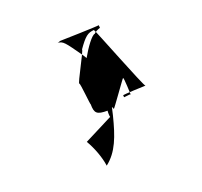

<svg xmlns="http://www.w3.org/2000/svg" viewBox="-97 -724 784 744"><g transform="rotate(-20 295.0 -352.0)"><path d="M182 -204C202 -170 218 -127 223 -91C272 -129 292 -186 312 -265L346 -412C348 -415 286 -521 284 -523C234 -594 229 -602 206 -603C207 -601 216 -607 220 -607C226 -607 376 -611 380 -613L381 -602C371 -599 359 -593 354 -587C330 -585 242 -436 259 -410C258 -409 326 -290 324 -288C324 -285 398 -390 398 -388C403 -395 404 -311 405 -316C405 -322 400 -319 377 -317L376 -325C373 -328 470 -331 470 -331C464 -331 360 -599 356 -602C330 -600 318 -591 287 -547C292 -544 225 -426 232 -426C236 -426 244 -332 246 -336C246 -298 255 -290 299 -290C298 -286 298 -268 300 -264Z"/></g></svg>

Font: Zinc
Style: Regular
Weight: 400
Version: Version 1